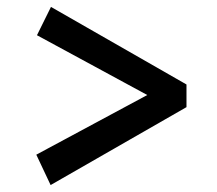

<svg xmlns="http://www.w3.org/2000/svg" viewBox="-20 -574 622 550"><path d="M125 -43.9 84 -130.9 401.9 -301.8 85.9 -473.1 126 -554.2 514.2 -332V-267.1Z"/></svg>

Font: Literata Book
Style: Bold
Weight: 700
Designer: Latin by Veronika Burian and Jose Scaglione. Greek by Irene Vlachou. Cyrillic by Vera Evstafieva
Foundry: TypeTogether
Version: Version 2.003;PS 002.003;hotconv 1.0.88;makeotf.lib2.5.64775